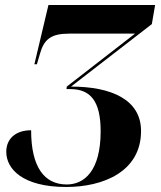

<svg xmlns="http://www.w3.org/2000/svg" viewBox="-20 -734 641 765"><path d="M244 11C391 11 542 -50 542 -212C542 -337 424 -389 263 -389L585 -638L598 -714H173L117 -478H127L139 -519C155 -577 183 -600 255 -600H518L246 -389L245 -379H260C340 -379 381 -332 381 -211C381 -52 315 1 246 1C156 1 104 -69 104 -215C42 -215 5 -181 5 -129C5 -61 70 11 244 11Z"/></svg>

Font: Noto Serif Display SemiCondensed ExtraBold
Style: Italic
Weight: 800
Width: 4
Italic angle: -12°
Designer: Monotype Design Team
Foundry: Monotype Imaging Inc.
Version: Version 2.009